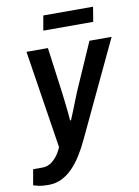

<svg xmlns="http://www.w3.org/2000/svg" viewBox="-132 -764 737 1015"><g transform="rotate(-10 236.5 -256.5)"><path d="M44 187Q11 187 -9.5 182Q-30 177 -36 175L-21 91H30Q51 91 69.5 80.5Q88 70 104.5 50Q121 30 134 0L52 -526H167L200 -281Q203 -256 206.5 -226.5Q210 -197 212.5 -172Q215 -147 216 -129H221Q225 -139 231.5 -154.5Q238 -170 245.5 -189Q253 -208 261.5 -229.5Q270 -251 279 -273L390 -526H509L269 -18Q249 25 226 62Q203 99 176 127Q149 155 116.5 171Q84 187 44 187ZM159 -621 173 -700H440L427 -621Z"/></g></svg>

Font: Archivo SemiCondensed SemiBold
Style: Italic
Weight: 600
Width: 4
Italic angle: -10°
Designer: Hector Gatti
Foundry: Omnibus-Type
Version: Version 2.001